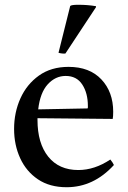

<svg xmlns="http://www.w3.org/2000/svg" viewBox="-20 -772 537 804"><path d="M259 12Q188 12 139 -21Q90 -54 64.5 -109.5Q39 -165 39 -232Q39 -301 65.5 -360Q92 -419 143 -455.5Q194 -492 267 -492Q355 -492 404.5 -439.5Q454 -387 454 -304Q454 -294 453.5 -286.5Q453 -279 452 -274L137 -277Q137 -273 137 -270Q137 -172 182 -116Q227 -60 308 -60Q376 -60 442 -104Q452 -92 457 -81Q372 12 259 12ZM140 -314 347 -318Q348 -320 348 -323.5Q348 -327 348 -328Q348 -382 324.5 -418Q301 -454 255 -454Q212 -454 180 -419Q148 -384 140 -314ZM382 -746V-742L254 -548Q249 -547 240 -548Q231 -549 225 -551L274 -747Q279 -752 308 -752Q348 -752 382 -746Z"/></svg>

Font: Tiro Tamil
Style: Regular
Weight: 400
Designer: Tamil: Fernando Mello & Fiona Ross. Latin: John Hudson.
Foundry: Tiro Typeworks Ltd.
Version: Version 1.52